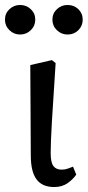

<svg xmlns="http://www.w3.org/2000/svg" viewBox="-23 -740 353 773"><path d="M195 13Q147 13 124 -18Q101 -49 101 -114L99 -478L186 -498L201 -486Q191 -338 186 -251Q181 -164 181 -124Q181 -86 192 -71.5Q203 -57 225 -57Q238 -57 249.5 -61Q261 -65 271 -69L284 -37Q271 -18 249 -2.5Q227 13 195 13ZM58 -601Q33 -601 15 -618.5Q-3 -636 -3 -661Q-3 -686 15 -703Q33 -720 58 -720Q83 -720 101 -703Q119 -686 119 -661Q119 -636 101 -618.5Q83 -601 58 -601ZM249 -601Q224 -601 206 -618.5Q188 -636 188 -661Q188 -686 206 -703Q224 -720 249 -720Q275 -720 292.5 -703Q310 -686 310 -661Q310 -636 292.5 -618.5Q275 -601 249 -601Z"/></svg>

Font: Source Serif 4 SmText
Style: Regular
Weight: 400
Designer: Frank Grießhammer
Foundry: Adobe
Version: Version 4.005;hotconv 1.1.0;makeotfexe 2.6.0